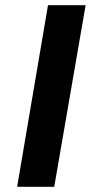

<svg xmlns="http://www.w3.org/2000/svg" viewBox="-20 -720 350 740"><path d="M165 -700H310L189 0H46Z"/></svg>

Font: Jost* 600 Semi
Style: Italic
Weight: 600
Italic angle: -10°
Version: Version 3.500